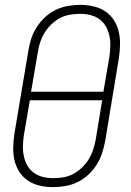

<svg xmlns="http://www.w3.org/2000/svg" viewBox="-20 -763 540 791"><path d="M199 8Q171 8 144.5 2Q118 -4 96.5 -18Q75 -32 60.5 -54Q46 -76 40 -101.5Q34 -127 34.5 -155Q35 -183 39 -210L97 -555Q101 -580 109 -604.5Q117 -629 131.5 -651.5Q146 -674 166 -692.5Q186 -711 210 -722.5Q234 -734 260 -738.5Q286 -743 310 -743Q338 -743 364.5 -737Q391 -731 412.5 -717Q434 -703 448.5 -681Q463 -659 469 -633.5Q475 -608 474.5 -580Q474 -552 470 -525L413 -180Q408 -155 400 -130.5Q392 -106 377.5 -83.5Q363 -61 343 -42.5Q323 -24 299 -12.5Q275 -1 249 3.5Q223 8 199 8ZM108 -385H406L431 -531Q434 -552 434.5 -574Q435 -596 430.5 -616.5Q426 -637 416 -654.5Q406 -672 389.5 -684Q373 -696 352.5 -701Q332 -706 310 -706Q290 -706 268.5 -702.5Q247 -699 228 -689Q209 -679 192.5 -663.5Q176 -648 164.5 -629.5Q153 -611 146 -590.5Q139 -570 136 -549ZM200 -29Q220 -29 241 -32.5Q262 -36 281 -46Q300 -56 316.5 -71.5Q333 -87 344.5 -105.5Q356 -124 363 -144.5Q370 -165 374 -186L401 -350H103L78 -204Q75 -183 74.5 -161Q74 -139 78.5 -118.5Q83 -98 93 -80.5Q103 -63 119.5 -51Q136 -39 157 -34Q178 -29 200 -29Z"/></svg>

Font: Iosevka Term Curly Extralight
Style: Italic
Weight: 200
Italic angle: -9°
Designer: Belleve Invis
Foundry: Belleve Invis
Version: Version 32.3.0